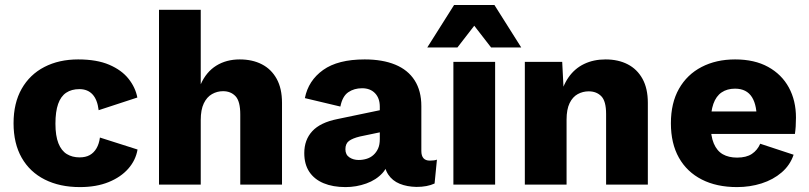

<svg xmlns="http://www.w3.org/2000/svg" viewBox="-20 -752 3296 782"><path d="M298.2 -510Q374.2 -510 424.8 -488.3Q475.4 -466.6 503.5 -431.2Q531.6 -395.8 539.4 -354.8L381.8 -303.2Q376.6 -346.4 356.7 -367.7Q336.8 -389 303.4 -389Q271.4 -389 249.5 -374.3Q227.6 -359.6 216.7 -328.5Q205.8 -297.4 205.8 -248.2Q205.8 -198.8 217.9 -168.4Q230 -138 252.2 -124.5Q274.4 -111 304 -111Q328.6 -111 345.4 -120.3Q362.2 -129.6 372.9 -147.8Q383.6 -166 387 -191.8L540.2 -143Q532.8 -99.4 502.4 -64.9Q472 -30.4 422.1 -10.2Q372.2 10 305.4 10Q223.4 10 162.4 -20.7Q101.4 -51.4 68.3 -109.6Q35.2 -167.8 35.2 -250Q35.2 -332.2 68.3 -390.4Q101.4 -448.6 160.9 -479.3Q220.4 -510 298.2 -510Z M627.6 0V-712H797.6V-408.8Q820 -459.2 860.9 -484.6Q901.8 -510 956.4 -510Q1008 -510 1046.6 -490.1Q1085.2 -470.2 1106.9 -430.9Q1128.6 -391.6 1128.6 -333.2V0H958.6V-286Q958.6 -339.6 939.3 -360.1Q920 -380.6 888.4 -380.6Q864.4 -380.6 843.4 -368.7Q822.4 -356.8 810 -330.9Q797.6 -305 797.6 -263.2V0Z M1526.9 -317.4Q1526.9 -352 1507.5 -372.3Q1488 -392.6 1454.7 -392.6Q1422.4 -392.6 1398.6 -376.4Q1374.7 -360.2 1366.3 -318L1221.7 -352.4Q1235.8 -423.9 1296.1 -467Q1356.3 -510 1465.3 -510Q1538 -510 1589.8 -488.7Q1641.5 -467.4 1668.8 -424.7Q1696.1 -381.9 1696.1 -320V-137.1Q1696.1 -97.8 1730.8 -97.8Q1749.5 -97.8 1759.6 -101.8L1750 -4.6Q1720.1 9.3 1676.6 9.3Q1637.7 8.6 1608 -3.5Q1578.3 -15.6 1561.3 -41.1Q1544.4 -66.6 1543.7 -105.5V-112.1L1563 -119.2Q1563.8 -75.8 1538.1 -47.5Q1512.4 -19.2 1471.8 -4.6Q1431.2 10 1387.3 10Q1335.8 10 1297.9 -5.8Q1260.1 -21.6 1239.7 -52.3Q1219.3 -83 1219.3 -128.4Q1219.3 -182.4 1251.9 -217.7Q1284.4 -253.1 1354.4 -267.1L1542.9 -306.4L1542.3 -216.2L1445.7 -196Q1416.4 -188.9 1401.6 -178.1Q1386.8 -167.3 1386.8 -144.2Q1386.8 -122 1402.9 -111.2Q1419.1 -100.4 1440.8 -100.4Q1457.6 -100.4 1473.5 -105.3Q1489.3 -110.2 1501 -120.8Q1512.8 -131.4 1519.9 -147Q1526.9 -162.6 1526.9 -185.4Z M1996.6 -500V0H1826.6V-500ZM2103 -558.6H1980.2L1911.6 -647.2L1843 -558.6H1720.2L1829.4 -731.6H1993.8Z M2117.6 0V-500H2269.8L2278.6 -328L2259.6 -347.4Q2270.2 -400.6 2295.4 -436.8Q2320.6 -473 2359.1 -491.5Q2397.6 -510 2446.4 -510Q2498 -510 2536.6 -490.1Q2575.2 -470.2 2596.9 -430.9Q2618.6 -391.6 2618.6 -333.2V0H2448.6V-287.8Q2448.6 -340.2 2429 -360.1Q2409.4 -380 2377.8 -380Q2353.8 -380 2333.1 -368.7Q2312.4 -357.4 2300 -332Q2287.6 -306.6 2287.6 -264.8V0Z M2981.7 10Q2898.8 10 2838.4 -20.8Q2777.9 -51.6 2745.2 -109.6Q2712.5 -167.6 2712.5 -250Q2712.5 -332.4 2745.4 -390.4Q2778.3 -448.4 2837.5 -479.2Q2896.8 -510 2974 -510Q3053.2 -510 3108.5 -479.5Q3163.8 -449 3192.9 -395.6Q3221.9 -342.2 3221.9 -273.1Q3221.9 -254.5 3220.8 -236.9Q3219.6 -219.2 3217.6 -206.6H2821.8V-298.1H3143.4L3061.5 -255.7Q3064.7 -320.7 3043 -355.8Q3021.2 -390.9 2973.7 -390.9Q2941.7 -390.9 2919.2 -375.7Q2896.7 -360.6 2885.5 -329Q2874.4 -297.4 2874.4 -247.3Q2874.4 -197.8 2887.2 -167.6Q2900 -137.4 2923.9 -123.7Q2947.8 -110.1 2982.1 -110.1Q3019.7 -110.1 3042.3 -125.1Q3064.9 -140.2 3076.3 -166.6L3212.3 -121.8Q3198.1 -79.3 3163.6 -49.7Q3129.2 -20.1 3081.8 -5Q3034.5 10 2981.7 10Z"/></svg>

Font: Work Sans
Style: Regular
Weight: 400
Designer: Wei Huang
Foundry: Wei Huang
Version: Version 2.006; ttfautohint (v1.8.1.43-b0c9)